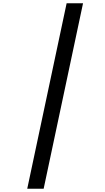

<svg xmlns="http://www.w3.org/2000/svg" viewBox="-20 -968 640 1170"><path d="M146 182 386 -948H486L246 182Z"/></svg>

Font: Victor Mono Thin
Style: Italic
Weight: 100
Italic angle: -12°
Monospace: yes
Designer: Rune Bjørnerås
Version: Version 1.561;gftools[0.9.30]